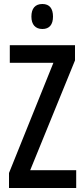

<svg xmlns="http://www.w3.org/2000/svg" viewBox="-20 -940 421 960"><path d="M192 -920C156 -920 137 -898 137 -857C137 -817 157 -795 192 -795C227 -795 245 -817 245 -857C245 -897 228 -920 192 -920ZM361 0V-89H131L355 -638V-714H29V-626H247L25 -75V0Z"/></svg>

Font: Noto Sans Lao ExtraCondensed Medium
Style: Regular
Weight: 500
Width: 2
Designer: Monotype Design Team
Foundry: Monotype Imaging Inc.
Version: Version 2.003